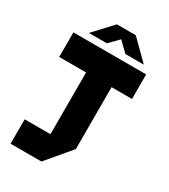

<svg xmlns="http://www.w3.org/2000/svg" viewBox="-213 -981 953 1083"><g transform="rotate(30 263.5 -439.5)"><path d="M205 -157V-559H30V-719H504V-559H371V-156L238 2H37V-157ZM345 -760 283 -820 224 -760H108V-761L220 -881H343L464 -761V-760Z"/></g></svg>

Font: Foldit Thin
Style: Bold
Weight: 700
Version: Version 1.003